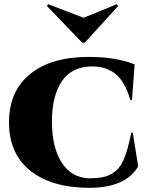

<svg xmlns="http://www.w3.org/2000/svg" viewBox="-20 -883 708 915"><path d="M383.8 -679.2 543 -854.5 536.1 -862.8 378.4 -798.3 210 -862.8 203.1 -855 372.1 -679.2ZM605.5 -250H612.8L638.7 -90.3Q579.1 12.2 403.8 12.2Q225.1 11.2 124 -69.8Q22.9 -150.9 22.9 -300.3Q22.9 -447.8 123 -529.8Q223.1 -611.8 403.8 -611.8Q532.2 -611.8 621.6 -576.2L608.9 -405.8H601.6Q575.7 -493.7 531.2 -530Q486.8 -566.4 420.9 -566.4Q322.3 -566.4 274.9 -496.1Q227.5 -425.8 227.5 -303.7Q227.5 -181.2 273.7 -108.9Q319.8 -36.6 403.8 -33.2Q439 -33.2 464.6 -37.6Q490.2 -42 510.3 -53.7Q530.3 -65.4 543.9 -80.6Q557.6 -95.7 569.1 -122.1Q580.6 -148.4 588.4 -177.2Q596.2 -206.1 605.5 -250Z"/></svg>

Font: Cinzel Black
Style: Regular
Weight: 900
Designer: Natanael Gama
Version: Version 1.001;PS 001.001;hotconv 1.0.56;makeotf.lib2.0.21325